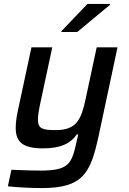

<svg xmlns="http://www.w3.org/2000/svg" viewBox="-20 -751 656 977"><path d="M293 -593 292 -588H373L539 -726L540 -731H425ZM193 206C403 206 441 130 482 -60L578 -510H472L416 -249C394 -146 372 -89 264 -89C198 -89 173 -95 173 -142C173 -164 178 -193 187 -235L246 -510H140L72 -193C64 -157 60 -126 60 -100C60 -30 94 4 199 4C290 4 340 -22 371 -67H378L369 -27C345 82 330 117 187 117C153 117 109 116 38 113L20 197C62 202 134 206 193 206Z"/></svg>

Font: Saira UNSAM Medium Italic
Style: Regular
Weight: 500
Italic angle: -12°
Designer: Hector Gatti with collaboration of the Omnibus-Type team
Foundry: Omnibus-Type
Version: Version 0.072;PS 000.072;hotconv 1.0.88;makeotf.lib2.5.64775